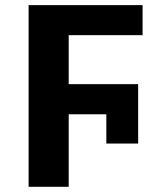

<svg xmlns="http://www.w3.org/2000/svg" viewBox="-20 -717 614 737"><path d="M243.7 0H89.8V-697.3H527.3V-582H243.7V-394H510.3V-166H388.2V-278.3H243.7Z"/></svg>

Font: Lunasima
Style: Bold
Weight: 700
Designer: The DocRepair Project, Monotype Design Team
Foundry: Google
Version: Version 2.009